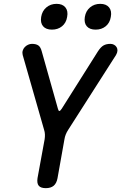

<svg xmlns="http://www.w3.org/2000/svg" viewBox="-20 -968 640 998"><path d="M477 -814Q446 -814 431 -831.5Q416 -849 421 -880Q426 -911 448 -929.5Q470 -948 501 -948Q532 -948 547 -929.5Q562 -911 556 -880Q551 -849 529.5 -831.5Q508 -814 477 -814ZM250 -814Q219 -814 204 -831.5Q189 -849 194 -880Q199 -911 221 -929.5Q243 -948 274 -948Q305 -948 320 -929.5Q335 -911 329 -880Q324 -849 302.5 -831.5Q281 -814 250 -814ZM218 10Q192 10 181.5 -2.5Q171 -15 175 -42L212 -244Q214 -257 213.5 -269.5Q213 -282 209 -294L98 -682Q95 -694 98 -704.5Q101 -715 108.5 -723Q116 -731 126 -735.5Q136 -740 146 -740Q167 -740 179 -732Q191 -724 197 -701L281 -403Q284 -391 288.5 -391Q293 -391 301 -403L489 -701Q504 -724 518.5 -732Q533 -740 554 -740Q564 -740 572.5 -735.5Q581 -731 586 -723Q591 -715 590.5 -704.5Q590 -694 583 -682L335 -294Q327 -282 322 -269.5Q317 -257 315 -244L279 -42Q274 -15 259 -2.5Q244 10 218 10Z"/></svg>

Font: Maple Mono Medium
Style: Italic
Weight: 500
Italic angle: -10°
Monospace: yes
Designer: subframe7536
Version: Version 7.000